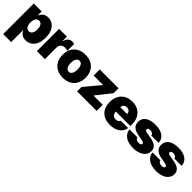

<svg xmlns="http://www.w3.org/2000/svg" viewBox="271 -1838 3327 3327"><g transform="rotate(45 1934.0 -174.5)"><path d="M38.1 204.1V-545.9H232.4V-450.2H237.3Q252.9 -492.2 291.5 -522.5Q330.1 -552.7 390.6 -552.7Q444.8 -552.7 493.4 -523.9Q542 -495.1 572.8 -433.3Q603.5 -371.6 603.5 -272.5Q603.5 -178.2 574.2 -116.2Q544.9 -54.2 496.1 -23.7Q447.3 6.8 388.7 6.8Q331.1 6.8 292.7 -20.8Q254.4 -48.3 237.3 -89.8H234.4V204.1ZM316.4 -143.6Q356.9 -143.6 379.2 -177.7Q401.4 -211.9 401.4 -272.5Q401.4 -333.5 379.2 -367.9Q356.9 -402.3 316.4 -402.3Q276.4 -402.3 252.9 -367.9Q229.5 -333.5 229.5 -272.5Q229.5 -213.4 252.9 -178.5Q276.4 -143.6 316.4 -143.6Z M660.2 0V-545.9H850.6V-441.4H856.4Q871.1 -499.5 903.6 -526.1Q936 -552.7 979.5 -552.7Q1004.4 -552.7 1029.3 -544.9V-377.9Q1014.6 -383.3 993.4 -385.5Q972.2 -387.7 957 -387.7Q913.6 -387.7 885 -359.4Q856.4 -331.1 856.4 -284.2V0Z M1301.8 9.8Q1212.9 9.8 1149.7 -25.6Q1086.4 -61 1053 -124.3Q1019.5 -187.5 1019.5 -271.5Q1019.5 -355.5 1053 -418.7Q1086.4 -481.9 1149.7 -517.3Q1212.9 -552.7 1301.8 -552.7Q1390.6 -552.7 1453.9 -517.3Q1517.1 -481.9 1550.5 -418.7Q1584 -355.5 1584 -271.5Q1584 -187.5 1550.5 -124.3Q1517.1 -61 1453.9 -25.6Q1390.6 9.8 1301.8 9.8ZM1302.7 -136.7Q1340.3 -136.7 1362.1 -172.6Q1383.8 -208.5 1383.8 -272.5Q1383.8 -336.9 1362.1 -371.6Q1340.3 -406.2 1302.7 -406.2Q1263.7 -406.2 1241.7 -371.6Q1219.7 -336.9 1219.7 -272.5Q1219.7 -208.5 1241.7 -172.6Q1263.7 -136.7 1302.7 -136.7Z M1646.5 0V-108.4L1884.8 -393.6V-396.5H1654.3V-545.9H2116.2V-425.8L1899.4 -152.3V-149.4H2125V0Z M2456.1 9.8Q2324.7 9.8 2249.8 -64.7Q2174.8 -139.2 2174.8 -271.5Q2174.8 -356 2208.7 -419.2Q2242.7 -482.4 2304.7 -517.6Q2366.7 -552.7 2451.2 -552.7Q2533.7 -552.7 2594.7 -518.8Q2655.8 -484.9 2689.2 -422.1Q2722.7 -359.4 2722.7 -272.5V-227.5H2367.2Q2369.1 -182.1 2394.3 -155Q2419.4 -127.9 2460 -127.9Q2490.2 -127.9 2511.7 -140.4Q2533.2 -152.8 2542 -175.8H2720.7Q2707 -90.8 2638.2 -40.5Q2569.3 9.8 2456.1 9.8ZM2453.1 -415Q2377.9 -415 2368.7 -335H2537.6Q2528.3 -415 2453.1 -415Z M3275.4 -368.2H3095.7Q3093.8 -393.1 3072 -407.5Q3050.3 -421.9 3021.5 -421.9Q2996.1 -421.9 2978.5 -412.8Q2960.9 -403.8 2960.9 -386.7Q2960.9 -374.5 2971.4 -363.8Q2981.9 -353 3012.7 -347.7L3124 -328.1Q3290 -298.8 3290 -180.7Q3290 -122.1 3255.9 -79.3Q3221.7 -36.6 3162.4 -13.4Q3103 9.8 3027.3 9.8Q2902.3 9.8 2831.8 -41.3Q2761.2 -92.3 2752.9 -175.8H2947.3Q2951.7 -149.9 2973.6 -136Q2995.6 -122.1 3028.3 -122.1Q3055.7 -122.1 3073.2 -131.3Q3090.8 -140.6 3090.8 -157.2Q3090.8 -186 3028.3 -197.3L2931.6 -214.8Q2765.6 -244.6 2765.6 -375Q2765.6 -460.4 2833 -506.6Q2900.4 -552.7 3017.6 -552.7Q3135.7 -552.7 3203.9 -503.7Q3272 -454.6 3275.4 -368.2Z M3839.8 -368.2H3660.2Q3658.2 -393.1 3636.5 -407.5Q3614.7 -421.9 3585.9 -421.9Q3560.5 -421.9 3543 -412.8Q3525.4 -403.8 3525.4 -386.7Q3525.4 -374.5 3535.9 -363.8Q3546.4 -353 3577.1 -347.7L3688.5 -328.1Q3854.5 -298.8 3854.5 -180.7Q3854.5 -122.1 3820.3 -79.3Q3786.1 -36.6 3726.8 -13.4Q3667.5 9.8 3591.8 9.8Q3466.8 9.8 3396.2 -41.3Q3325.7 -92.3 3317.4 -175.8H3511.7Q3516.1 -149.9 3538.1 -136Q3560.1 -122.1 3592.8 -122.1Q3620.1 -122.1 3637.7 -131.3Q3655.3 -140.6 3655.3 -157.2Q3655.3 -186 3592.8 -197.3L3496.1 -214.8Q3330.1 -244.6 3330.1 -375Q3330.1 -460.4 3397.5 -506.6Q3464.8 -552.7 3582 -552.7Q3700.2 -552.7 3768.3 -503.7Q3836.4 -454.6 3839.8 -368.2Z"/></g></svg>

Font: Inter Tight Black
Style: Regular
Weight: 900
Designer: Rasmus Andersson
Foundry: rsms
Version: Version 3.004; ttfautohint (v1.8.4.7-5d5b)